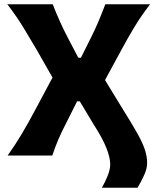

<svg xmlns="http://www.w3.org/2000/svg" viewBox="-20 -733 748 905"><path d="M460 152Q477 123 488.2 93.8Q499.5 64.5 499.5 42.5Q499.5 9.5 481.2 -36.2Q463 -82 422 -145.5L356 -255.5H343.5L288 -145Q270 -110.5 255 -75.5Q240 -40.5 226.5 0H16Q51.5 -49.5 82.2 -101.2Q113 -153 142.5 -208.5L227.5 -367.5L154 -496.5Q124.5 -547 92 -600.5Q59.5 -654 14.5 -713H228.5Q245 -670.5 263 -630.5Q281 -590.5 300 -554.5L349 -461H361.5L408.5 -555Q427 -591.5 443.8 -631.2Q460.5 -671 476.5 -713H687.5Q644 -656.5 611.2 -601.8Q578.5 -547 554.5 -502L475 -355.5L560 -216.5Q600 -152.5 625 -108.5Q650 -64.5 661.8 -30.8Q673.5 3 673.5 36Q673.5 61.5 659.2 93Q645 124.5 628 152Z"/></svg>

Font: Commissioner Flair
Style: Bold
Weight: 700
Designer: Kostas Bartsokas
Foundry: Kostas Bartsokas
Version: Version 1.000; ttfautohint (v1.8.3)